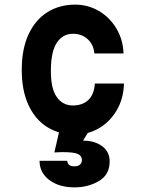

<svg xmlns="http://www.w3.org/2000/svg" viewBox="-20 -570 640 830"><path d="M305 -550Q360.6 -550 407.6 -522.4Q454.6 -494.8 483.3 -446.6Q512 -398.4 514 -339H388Q384.4 -377.6 358.9 -400.8Q333.4 -424 295 -424Q251.4 -424 226 -385.8Q200.6 -347.6 200 -268Q199 -188.4 224.9 -151.2Q250.8 -114 295 -114Q336.4 -114 361.7 -137.7Q387 -161.4 390 -209H516Q514 -143 484.3 -92.8Q454.6 -42.6 407.1 -15.3Q359.6 12 305 12Q237.4 12 185.2 -20Q133 -52 103.5 -115Q74 -178 74 -268Q74 -358.4 103.5 -421.7Q133 -485 185.2 -517.5Q237.4 -550 305 -550ZM302 149Q317 149 325.5 141.8Q334 134.6 334 122.4Q334 98.8 305.3 92Q276.6 85.2 215 89L238 -11L303 -27L369 -11L339 38Q389.2 38 421.6 61.9Q454 85.8 454 128Q454 185.4 407.4 212.7Q360.8 240 302 240Q235.4 240 193.2 208.2Q151 176.4 151 125H271Q271 135.2 277.9 142.1Q284.8 149 302 149Z"/></svg>

Font: Fliege Mono Thin
Style: Regular
Weight: 100
Version: Version 0.020;Glyphs 3.3 (3306)